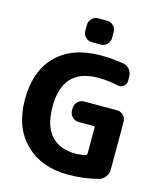

<svg xmlns="http://www.w3.org/2000/svg" viewBox="-137 -1054 989 1164"><g transform="rotate(15 357.5 -471.5)"><path d="M401 10Q233 10 132 -89.5Q31 -189 31 -365Q31 -542 130 -641Q229 -740 408 -740Q482 -740 551 -728Q575 -724 590.5 -704.5Q606 -685 606 -660V-633Q606 -612 589 -599Q572 -586 551 -591Q489 -605 428 -605Q204 -605 204 -365Q204 -245 257.5 -185Q311 -125 411 -125Q442 -125 474 -133Q483 -135 483 -144V-307Q483 -315 474 -315H381Q358 -315 341 -332Q324 -349 324 -372V-387Q324 -410 341 -427Q358 -444 381 -444H588Q611 -444 627.5 -427Q644 -410 644 -387V-88Q644 -62 629 -41.5Q614 -21 590 -14Q500 10 401 10ZM333 -953H389Q412 -953 428.5 -936.5Q445 -920 445 -897V-860Q445 -837 428.5 -820Q412 -803 389 -803H333Q310 -803 293.5 -820Q277 -837 277 -860V-897Q277 -920 293.5 -936.5Q310 -953 333 -953Z"/></g></svg>

Font: Rounded Mplus 1c ExtraBold
Style: Regular
Weight: 800
Version: Version 1.059.20150529